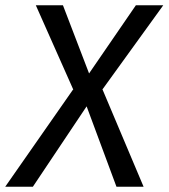

<svg xmlns="http://www.w3.org/2000/svg" viewBox="-53 -709 640 729"><path d="M335.9 -370.1 492.2 0H389.2L275.9 -305.2L71.8 0H-33.2L223.1 -367.2L225.1 -369.1L83 -689H186L285.2 -430.2L462.9 -689H566.9L337.9 -372.1Z"/></svg>

Font: FiraSans-Italic
Style: Italic
Weight: 400
Italic angle: -8°
Designer: Carrois Corporate & Edenspiekermann AG
Foundry: Carrois Corporate GbR & Edenspiekermann AG
Version: Version 3.106;PS 003.106;hotconv 1.0.70;makeotf.lib2.5.58329